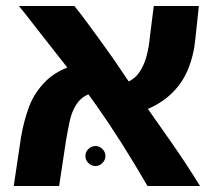

<svg xmlns="http://www.w3.org/2000/svg" viewBox="-20 -623 716 643"><path d="M474 0Q430 -76 388.5 -141.5Q347 -207 304.5 -267.5Q262 -328 214 -386Q194 -411 169.5 -442.5Q145 -474 120.5 -505Q96 -536 76 -562Q56 -588 43 -603H229Q248 -580 271 -548.5Q294 -517 317.5 -485Q341 -453 359 -427Q405 -358 454 -288.5Q503 -219 553 -147.5Q603 -76 650 0ZM26 0 50 -161Q59 -216 77 -264.5Q95 -313 133 -351Q171 -389 238 -408L283 -310Q253 -299 237 -275Q221 -251 214 -219.5Q207 -188 201 -152L178 0ZM437 -244 392 -342Q427 -354 444.5 -378Q462 -402 470.5 -434Q479 -466 482 -500L495 -603H646L634 -491Q629 -437 608.5 -388Q588 -339 546 -302Q504 -265 437 -244ZM300 -67Q286 -67 276 -77Q266 -87 266 -101Q266 -114 276 -124Q286 -134 300 -134Q313 -134 323 -124Q333 -114 333 -101Q333 -87 323 -77Q313 -67 300 -67Z"/></svg>

Font: Noto Sans Hebrew Thin
Style: Bold
Weight: 700
Version: Version 3.001